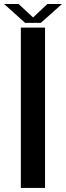

<svg xmlns="http://www.w3.org/2000/svg" viewBox="-41 -920 324 940"><path d="M61 0H179.5V-785H61ZM82 -808H159L262.5 -900.5H191L121 -834.5L50 -900.5H-21Z"/></svg>

Font: Anybody Medium
Style: Regular
Weight: 500
Designer: Tyler Finck
Foundry: Etcetera Type Company
Version: Version 1.110